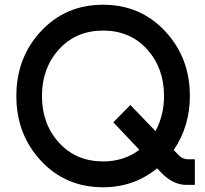

<svg xmlns="http://www.w3.org/2000/svg" viewBox="-20 -780 864 810"><path d="M774 -108H802V0H766Q710 0 660 -52L643 -70Q545 10 415 10Q257 10 153 -101.5Q49 -213 49 -375Q49 -537 153 -648.5Q257 -760 415 -760Q572 -760 676.5 -648.5Q781 -537 781 -375Q781 -248 713 -147L734 -125Q750 -108 774 -108ZM415 -99Q503 -99 568 -148L458 -264L530 -337L636 -227Q672 -294 672 -375Q672 -493 600.5 -572Q529 -651 415 -651Q301 -651 229 -572Q157 -493 157 -375Q157 -257 229 -178Q301 -99 415 -99Z"/></svg>

Font: Orkney Medium
Style: Regular
Weight: 500
Designer: Samuel Oakes and Alfredo Marco Pradil
Foundry: Alfredo Marco Pradil
Version: 1.0; ttfautohint (v1.5)